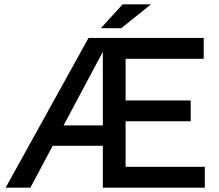

<svg xmlns="http://www.w3.org/2000/svg" viewBox="-20 -865 1010 885"><path d="M6 0 388 -690H488L120 0ZM197 -193V-287H505V-193ZM504 0V-96H924V0ZM454 0V-690H559V0ZM504 -306V-402H859V-306ZM504 -594V-690H919V-594ZM445 -735 545 -845H676L539 -735Z"/></svg>

Font: Radio Canada Big
Style: Regular
Weight: 400
Designer: Étienne Aubert Bonn
Foundry: Coppers and Brasses
Version: Version 1.001